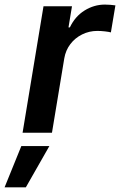

<svg xmlns="http://www.w3.org/2000/svg" viewBox="-75 -573 519 829"><path d="M22.5 0 112.8 -545.9H235.8L220.7 -454.6H226.6Q249 -502 290 -527.6Q331.1 -553.2 377.9 -553.2Q388.7 -553.2 401.6 -552.2Q414.6 -551.3 423.3 -549.8L403.8 -433.1Q395.5 -435.5 378.4 -437.5Q361.3 -439.5 345.2 -439.5Q310.1 -439.5 279.5 -424.3Q249 -409.2 228.8 -382.6Q208.5 -356 202.6 -321.3L149.4 0ZM-55.2 235.8 17.1 57.6H138.2L36.6 235.8Z"/></svg>

Font: Inter SemiBold
Style: Italic
Weight: 600
Italic angle: -9.3988°
Designer: Rasmus Andersson
Foundry: rsms
Version: Version 4.001;git-66647c0bb